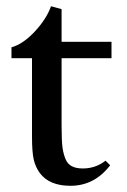

<svg xmlns="http://www.w3.org/2000/svg" viewBox="-20 -580 406 612"><path d="M204.6 12.2Q137.7 12.2 107.4 -27.8Q93.3 -46.9 87.6 -71Q82 -95.2 82 -145V-394.5H16.6V-429.2Q53.7 -439.5 91.1 -479.7Q128.4 -520 142.6 -560.1L176.3 -550.8V-446.8H335.4V-394.5H176.3V-180.2Q176.3 -129.9 179.4 -108.4Q182.6 -86.9 189.9 -70.8Q201.7 -43 244.1 -43Q284.7 -43 316.4 -67.9L331.1 -53.2Q281.2 12.2 204.6 12.2Z"/></svg>

Font: Elstob 8pt Medium
Style: Regular
Weight: 500
Designer: Peter S. Baker
Version: Version 1.015